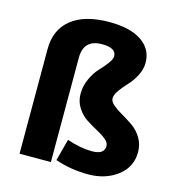

<svg xmlns="http://www.w3.org/2000/svg" viewBox="-118 -912 968 1030"><g transform="rotate(15 366.0 -397.5)"><path d="M463 12Q368 12 280 -18L312 -139Q388 -113 451 -113Q520 -113 520 -160Q520 -179 498.5 -196.5Q477 -214 446.5 -230Q416 -246 386 -266Q356 -286 334.5 -319.5Q313 -353 313 -396Q313 -440 332 -480.5Q351 -521 374 -545Q397 -569 416 -594Q435 -619 435 -636Q435 -682 356 -682Q254 -682 254 -579V0H80V-581Q80 -689 153.5 -748Q227 -807 366 -807Q480 -807 543.5 -764Q607 -721 607 -645Q607 -609 588 -573Q569 -537 546 -513Q523 -489 504 -462.5Q485 -436 485 -417Q485 -398 506.5 -380Q528 -362 558 -345Q588 -328 618.5 -307Q649 -286 670.5 -251Q692 -216 692 -172Q692 -89 625.5 -38.5Q559 12 463 12Z"/></g></svg>

Font: Martel Sans Heavy
Style: Regular
Weight: 900
Designer: Dan Reynolds and Mathieu Réguer
Foundry: Dan Reynolds and Mathieu Réguer
Version: Version 1.001;PS 001.001;hotconv 1.0.70;makeotf.lib2.5.58329